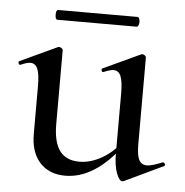

<svg xmlns="http://www.w3.org/2000/svg" viewBox="-43 -553 584 607"><g transform="rotate(5 248.5 -250.0)"><path d="M75 -114V-266Q75 -303 68 -320Q61 -337 45 -337Q34 -337 14 -328H12Q9 -328 7.5 -333Q6 -338 9 -339L127 -394L131 -395Q134 -395 138.5 -392Q143 -389 143 -385V-152Q143 -94 163.5 -66.5Q184 -39 226 -39Q261 -39 297 -59.5Q333 -80 358 -115L363 -104Q279 9 185 9Q134 9 104.5 -23.5Q75 -56 75 -114ZM440 -46Q455 -46 489 -60H490Q494 -60 496 -55.5Q498 -51 495 -49L371 10L367 11Q357 11 348 -13Q339 -37 339 -76V-266Q339 -303 332 -320Q325 -337 309 -337Q298 -337 277 -328H275Q272 -328 271 -333Q270 -338 273 -339L391 -394L395 -395Q399 -395 403 -392Q407 -389 407 -385V-110Q407 -76 414.5 -61Q422 -46 440 -46ZM111 -496Q111 -511 118 -511H369Q373 -511 375 -506.5Q377 -502 377 -496Q377 -490 375 -485Q373 -480 369 -480H118Q111 -480 111 -496Z"/></g></svg>

Font: Cormorant Garamond Medium
Style: Regular
Weight: 500
Designer: Christian Thalmann (Catharsis Fonts)
Foundry: Catharsis Fonts
Version: Version 4.000